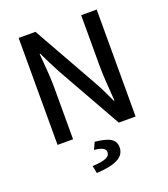

<svg xmlns="http://www.w3.org/2000/svg" viewBox="-157 -765 966 1105"><g transform="rotate(-20 326.0 -213.0)"><path d="M87 0V-655H190L409 -266Q428 -233 445 -198Q462 -163 478 -128H482Q479 -179 474.5 -235Q470 -291 470 -345V-655H565V0H462L242 -390Q224 -423 206.5 -458Q189 -493 173 -527H169Q173 -477 177.5 -422Q182 -367 182 -314V0ZM244 229 235 184Q297 180 320 169Q343 158 343 139Q343 120 325.5 111Q308 102 274 99L294 56Q363 63 390.5 81.5Q418 100 418 135Q418 180 373 203Q328 226 244 229Z"/></g></svg>

Font: Mada Medium
Style: Regular
Weight: 500
Designer: Khaled Hosny
Version: Version 1.5